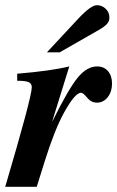

<svg xmlns="http://www.w3.org/2000/svg" viewBox="-41 -717 450 737"><path d="M25 -407V-434Q156 -445 225 -462L160 -253H161Q221 -374 256.5 -418Q292 -462 332 -462Q358 -462 373.5 -444Q389 -426 389 -396Q389 -365 372.5 -344Q356 -323 331 -323Q309 -323 293.5 -342Q278 -361 270 -361Q247 -361 205 -285Q169 -220 131 -99L100 0H-21Q81 -345 81 -382Q81 -396 69.5 -401.5Q58 -407 25 -407ZM188 -516H139L261 -647Q308 -697 331 -697Q351 -697 365 -683Q379 -669 379 -650Q379 -636 370.5 -626Q362 -616 340 -603Z"/></svg>

Font: STIX
Style: Bold Italic
Weight: 700
Italic angle: -16.33°
Designer: MicroPress Inc., with final additions and corrections provided by Coen Hoffman, Elsevier (retired)
Version: Version 1.1.1